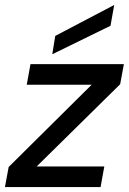

<svg xmlns="http://www.w3.org/2000/svg" viewBox="-30 -755 520 775"><path d="M-10 0 5 -81 340 -413H78L93 -496H470L455 -415L118 -83H391L376 0ZM181 -536 193 -610 431 -735 416 -651Z"/></svg>

Font: DM Sans 24pt Medium
Style: Italic
Weight: 500
Italic angle: -10°
Designer: Colophon Foundry, Jonny Pinhorn
Foundry: Colophon Foundry
Version: Version 4.004;gftools[0.9.30]